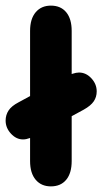

<svg xmlns="http://www.w3.org/2000/svg" viewBox="-32 -652 364 683"><path d="M198 -377 34 -288Q9 -275 -1.5 -259Q-12 -243 -12 -223Q-12 -197 7 -176.5Q26 -156 50 -156Q61 -156 74.5 -161Q88 -166 102 -173L266 -262Q291 -276 301.5 -291.5Q312 -307 312 -327Q312 -353 293 -373.5Q274 -394 249 -394Q239 -394 225.5 -389.5Q212 -385 198 -377ZM75 -79Q75 -36 95 -12.5Q115 11 149 11Q184 11 203.5 -12.5Q223 -36 223 -79V-542Q223 -585 203.5 -608.5Q184 -632 149 -632Q115 -632 95 -608.5Q75 -585 75 -542Z"/></svg>

Font: Beiruti Black
Style: Regular
Weight: 900
Designer: Arlette Boutros
Foundry: Boutros
Version: Version 1.41